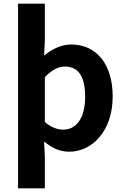

<svg xmlns="http://www.w3.org/2000/svg" viewBox="-20 -818 684 1053"><path d="M79 215H226V45L222 -42C264 -7 306 14 360 14C483 14 598 -97 598 -289C598 -461 513 -574 370 -574C316 -574 264 -548 222 -513L226 -598V-798H79ZM327 -107C297 -107 261 -118 226 -149V-395C264 -434 298 -453 336 -453C413 -453 447 -394 447 -287C447 -165 395 -107 327 -107Z"/></svg>

Font: Source Han Sans JP
Style: Bold
Weight: 700
Designer: Ryoko NISHIZUKA 西塚涼子 (kana, bopomofo & ideographs); Paul D. Hunt (Latin, Greek & Cyrillic); Sandoll Communications 산돌커뮤니
Foundry: Adobe
Version: Version 2.002;hotconv 1.0.116;makeotfexe 2.5.65601